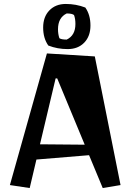

<svg xmlns="http://www.w3.org/2000/svg" viewBox="-20 -935 679 970"><path d="M30 0 217 -665 459 -650 589 0 499 15 430 -151 164 -129 130 15ZM261 -539 182 -206 408 -204 269 -539ZM411 -897Q437 -860 437 -806Q437 -752 405.5 -719.5Q374 -687 322 -687Q270 -687 224 -705Q198 -742 198 -796Q198 -850 229.5 -882.5Q261 -915 312.5 -915Q364 -915 411 -897ZM361 -814Q361 -840 354 -859Q344 -867 317 -867Q273 -846 273 -787Q273 -763 280 -742Q290 -735 317 -735Q361 -756 361 -814Z"/></svg>

Font: Joti One
Style: Regular
Weight: 400
Designer: Eduardo Rodriguez Tunni
Foundry: Eduardo Rodriguez Tunni
Version: Version 1.001